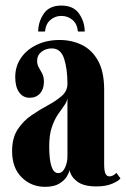

<svg xmlns="http://www.w3.org/2000/svg" viewBox="-20 -676 464 706"><path d="M145.5 11Q95 11 59.8 -23.8Q24.5 -58.5 24.5 -120.5Q24.5 -169 45 -200.2Q65.5 -231.5 96 -252.2Q126.5 -273 156.8 -289.2Q187 -305.5 207.5 -323.5Q228 -341.5 228 -368Q228 -422 215.8 -460Q203.5 -498 170.5 -498Q148.5 -498 132.5 -485.5Q116.5 -473 116.5 -452Q116.5 -438 122.8 -427.8Q129 -417.5 135.2 -405.5Q141.5 -393.5 141.5 -375Q141.5 -348.5 127.2 -332.5Q113 -316.5 89 -316.5Q64.5 -316.5 50.2 -336.8Q36 -357 36 -392.5Q36 -432 57 -462.8Q78 -493.5 115 -511.2Q152 -529 199.5 -529Q243.5 -529 280.8 -511Q318 -493 340.5 -452.8Q363 -412.5 363 -345.5V-72.5Q363 -47.5 367.8 -37.5Q372.5 -27.5 382 -27.5Q390.5 -27.5 397.5 -32Q404.5 -36.5 408 -40.5L423 -20Q416 -10.5 392.5 -0.5Q369 9.5 334.5 9.5Q287 9.5 263.2 -9Q239.5 -27.5 236 -51Q234.5 -42 225.8 -27.2Q217 -12.5 197.8 -0.8Q178.5 11 145.5 11ZM194 -39.5Q209.5 -39.5 218.8 -59Q228 -78.5 228 -100V-316Q226.5 -302 216 -287.8Q205.5 -273.5 192.8 -254.8Q180 -236 170.5 -208Q161 -180 161 -138Q161 -39.5 194 -39.5ZM205.5 -655.5Q250.5 -655.5 271 -625.5Q291.5 -595.5 291.5 -560H266.5Q264 -588 246.5 -602.8Q229 -617.5 205.5 -617.5Q183 -617.5 165.5 -602.8Q148 -588 145.5 -560H120.5Q120.5 -595.5 140.8 -625.5Q161 -655.5 205.5 -655.5Z"/></svg>

Font: Imbue 50pt ExtraBold
Style: Regular
Weight: 800
Designer: Tyler Finck
Foundry: Etcetera Type Company
Version: Version 1.102; ttfautohint (v1.8.3)